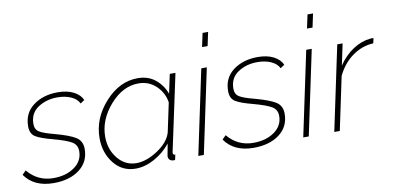

<svg xmlns="http://www.w3.org/2000/svg" viewBox="-84 -942 2380 1164"><g transform="rotate(-10 1105.5 -360.0)"><path d="M-14 -72 9 -95Q71 -20 168 -20Q246 -20 297.5 -57Q349 -94 349 -154Q349 -193 317 -212Q285 -231 207 -252Q130 -272 100 -291Q70 -310 70 -355Q70 -437 131 -482.5Q192 -528 282 -528Q340 -528 379.5 -507.5Q419 -487 433 -454L408 -437Q394 -466 358 -482Q322 -498 275 -498Q206 -498 155 -464Q104 -430 104 -364Q104 -330 129 -314.5Q154 -299 220 -282Q309 -258 346.5 -234.5Q384 -211 384 -162Q384 -82 323 -36Q262 10 164 10Q43 10 -14 -72Z M484 -209Q484 -331 573 -429.5Q662 -528 774 -528Q838 -528 882 -492.5Q926 -457 946 -402L971 -520H1006L907 -57Q905 -51 905 -45Q905 -32 919 -32L912 0H898Q871 -4 871 -31Q871 -35 885 -106Q843 -54 784.5 -22Q726 10 669 10Q586 10 535 -54.5Q484 -119 484 -209ZM897 -172 935 -351Q926 -411 881.5 -453.5Q837 -496 774 -496Q676 -496 597.5 -406Q519 -316 519 -212Q519 -134 564.5 -78Q610 -22 679 -22Q741 -22 810.5 -68Q880 -114 897 -172Z M1210 -730H1244L1226 -646H1192ZM1165 -520H1199L1089 0H1055Z M1217 -72 1240 -95Q1302 -20 1399 -20Q1477 -20 1528.5 -57Q1580 -94 1580 -154Q1580 -193 1548 -212Q1516 -231 1438 -252Q1361 -272 1331 -291Q1301 -310 1301 -355Q1301 -437 1362 -482.5Q1423 -528 1513 -528Q1571 -528 1610.5 -507.5Q1650 -487 1664 -454L1639 -437Q1625 -466 1589 -482Q1553 -498 1506 -498Q1437 -498 1386 -464Q1335 -430 1335 -364Q1335 -330 1360 -314.5Q1385 -299 1451 -282Q1540 -258 1577.5 -234.5Q1615 -211 1615 -162Q1615 -82 1554 -36Q1493 10 1395 10Q1274 10 1217 -72Z M1856 -730H1890L1872 -646H1838ZM1811 -520H1845L1735 0H1701Z M2002 -520H2035L2007 -388Q2046 -446 2098 -480Q2150 -514 2204 -519Q2215 -521 2225 -519L2218 -488Q2149 -485 2089.5 -442.5Q2030 -400 1995 -327L1926 0H1892Z"/></g></svg>

Font: Raleway-v4020 ExtraLight
Style: Italic
Weight: 275
Italic angle: -12°
Designer: Matt McInerney, Pablo Impallari, Rodrigo Fuenzalida
Foundry: Matt McInerney, Pablo Impallari, Rodrigo Fuenzalida
Version: Version 4.020;PS 004.020;hotconv 1.0.88;makeotf.lib2.5.64775